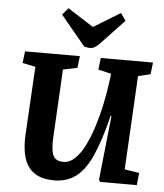

<svg xmlns="http://www.w3.org/2000/svg" viewBox="-63 -1020 927 1088"><g transform="rotate(5 400.5 -475.5)"><path d="M679 -83 762 -70 755 0H546L539 -12L578 -378H573Q538 -236 499.5 -150Q461 -64 409.5 -25Q358 14 285 14Q185 14 140 -46Q95 -106 102 -233L124 -618L50 -633L58 -700H370L362 -633L281 -616L260 -230Q256 -155 270.5 -125Q285 -95 329 -95Q364 -95 394.5 -124Q425 -153 449.5 -202.5Q474 -252 493.5 -313.5Q513 -375 527 -441.5Q541 -508 549 -570L555 -616L481 -633L489 -700H786L778 -633L708 -616ZM249 -926 282 -965 429 -871 581 -964 610 -922 478 -782Q449 -751 424 -751Q406 -751 389 -757Z"/></g></svg>

Font: Literata 12pt
Style: Bold Italic
Weight: 700
Italic angle: -2°
Designer: Latin by Veronika Burian and Jose Scaglione. Greek by Irene Vlachou. Cyrillic by Vera Evstafieva
Foundry: TypeTogether
Version: Version 3.002